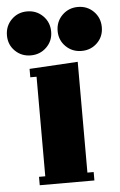

<svg xmlns="http://www.w3.org/2000/svg" viewBox="-125 -784 515 822"><g transform="rotate(-5 132.0 -373.0)"><path d="M39.1 -463.9H12.2V-500L220.2 -512.2V-36.1H247.1V0H12.2V-36.1H39.1ZM-71.8 -650.9Q-71.8 -691.4 -44.4 -718.8Q-17.1 -746.1 22.9 -746.1Q63 -746.1 90.6 -718.8Q118.2 -691.4 118.2 -650.9Q118.2 -611.3 90.6 -584.2Q63 -557.1 22.9 -557.1Q-17.1 -557.1 -44.4 -584Q-71.8 -610.8 -71.8 -650.9ZM146 -650.9Q146 -691.4 173.6 -718.8Q201.2 -746.1 241.2 -746.1Q281.2 -746.1 308.6 -718.8Q335.9 -691.4 335.9 -650.9Q335.9 -610.8 308.6 -584Q281.2 -557.1 241.2 -557.1Q201.2 -557.1 173.6 -584.2Q146 -611.3 146 -650.9Z"/></g></svg>

Font: Lletraferida
Style: Heavy
Weight: 900
Designer: Josep Patau Bellart
Foundry: Josep Patau Bellart
Version: Version 1.000